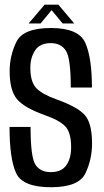

<svg xmlns="http://www.w3.org/2000/svg" viewBox="-20 -801 449 826"><path d="M199 4.5Q319 4.5 347.5 -55.5Q376 -115.5 376 -183.5Q376 -270 345.5 -305.2Q315 -340.5 224.5 -373Q164 -394 137.2 -420.8Q110.5 -447.5 110.5 -509.5Q110.5 -553.5 131.2 -584.5Q152 -615.5 198 -615.5Q243 -615.5 263.8 -582.2Q284.5 -549 284.5 -424.5H375.5Q375.5 -552 347.2 -616.2Q319 -680.5 199 -680.5Q79.5 -680.5 50.5 -620.8Q21.5 -561 21.5 -495.5Q21.5 -413 52.5 -375.2Q83.5 -337.5 173 -305.5Q233 -285 259.5 -258.8Q286 -232.5 286 -167.5Q286 -119.5 265.2 -90Q244.5 -60.5 198.5 -60.5Q153 -60.5 132.2 -93Q111.5 -125.5 111.5 -255H21Q21 -118.5 49 -57Q77 4.5 199 4.5ZM103 -700H154.5L202 -757.5L249.5 -700H299.5L231 -781H172Z"/></svg>

Font: Anybody Condensed
Style: Regular
Weight: 400
Width: 3
Designer: Tyler Finck
Foundry: Etcetera Type Company
Version: Version 1.113;gftools[0.9.25]